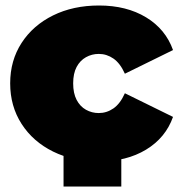

<svg xmlns="http://www.w3.org/2000/svg" viewBox="-20 -577 658 698"><path d="M340 10Q246 10 173 -26Q100 -62 58.5 -126.5Q17 -191 17 -274Q17 -357 58.5 -421Q100 -485 173 -521Q246 -557 340 -557Q440 -557 511 -514Q582 -471 609 -395L434 -309Q417 -347 392.5 -364Q368 -381 339 -381Q314 -381 292.5 -369Q271 -357 258.5 -333.5Q246 -310 246 -274Q246 -238 258.5 -214Q271 -190 292.5 -178Q314 -166 339 -166Q368 -166 392.5 -183Q417 -200 434 -238L609 -152Q582 -76 511 -33Q440 10 340 10ZM421 -36V101H211V-36Z"/></svg>

Font: MOST Montserrat Black
Style: Regular
Weight: 900
Designer: Julieta Ulanovsky
Foundry: Julieta Ulanovsky
Version: Version 8.000;March 11, 2024;FontCreator 15.0.0.2926 64-bit